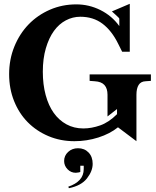

<svg xmlns="http://www.w3.org/2000/svg" viewBox="-20 -733 820 1009"><path d="M402 -645Q362 -645 326 -626Q290 -607 263.5 -570.5Q237 -534 221 -479.5Q205 -425 205 -356Q205 -289 220 -233.5Q235 -178 262.5 -139.5Q290 -101 329.5 -79.5Q369 -58 418 -58Q461 -58 506.5 -74Q552 -90 595 -133V-160L545 -121V-235Q545 -268 529 -286Q513 -304 478 -306L451 -308V-342H773V-308L745 -306Q720 -305 708.5 -286.5Q697 -268 697 -235V9L600 -64Q558 -30 497 -10.5Q436 9 371 9Q298 9 235 -17.5Q172 -44 126 -90.5Q80 -137 54 -202Q28 -267 28 -343Q28 -421 55.5 -488.5Q83 -556 130.5 -605Q178 -654 242.5 -682Q307 -710 381 -710Q448 -710 508 -680Q568 -650 607 -596V-635Q606 -639 589 -654Q572 -669 568 -673L662 -713V-461H622L601 -503Q567 -572 518.5 -608.5Q470 -645 402 -645ZM467 128Q467 166 437 204.5Q407 243 342 256L339 248Q378 235 399 212Q420 189 420 155V138H402V171Q398 172 391.5 173.5Q385 175 378 175Q353 175 335 156.5Q317 138 317 113Q317 85 338 65.5Q359 46 390 46Q424 46 445.5 68.5Q467 91 467 128Z"/></svg>

Font: Redaction
Style: Bold
Weight: 700
Designer: Jeremy Mickel / Forest Young
Foundry: MCKL
Version: Version 2.001; Redaction Bold